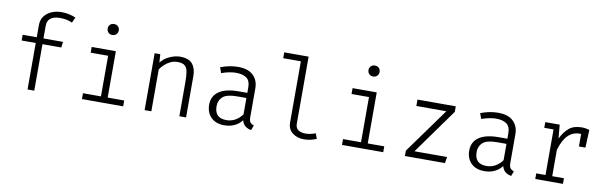

<svg xmlns="http://www.w3.org/2000/svg" viewBox="-49 -1248 5499 1745"><g transform="rotate(10 2700.0 -375.5)"><path d="M412.5 -746Q450.5 -746 482 -739Q513.5 -732 543.5 -719L521 -668.5Q496.5 -680 468 -685.8Q439.5 -691.5 408.5 -691.5Q351 -691.5 321 -668.5Q291 -645.5 291 -599.5V-482H471.5L465 -429H291V0H229V-429H99V-482H229V-595.5Q229 -643 254.2 -676.8Q279.5 -710.5 321.2 -728.2Q363 -746 412.5 -746Z M959 -482V-54H1111.5V0H731V-54H897V-429H736V-482ZM900.5 -722.5Q924.5 -722.5 938.5 -708Q952.5 -693.5 952.5 -673Q952.5 -651 938.5 -636.2Q924.5 -621.5 900.5 -621.5Q878 -621.5 864 -636.2Q850 -651 850 -673Q850 -693.5 864 -708Q878 -722.5 900.5 -722.5Z M1309.5 0V-525H1361.5L1366.5 -448.5Q1397.5 -489.5 1448.2 -512Q1499 -534.5 1543 -534.5Q1623.5 -534.5 1657.8 -493.5Q1692 -452.5 1692 -380V0H1630V-313.5Q1630 -373.5 1623.5 -411Q1617 -448.5 1595.5 -465.8Q1574 -483 1528 -483Q1493 -483 1462.2 -467.8Q1431.5 -452.5 1408.2 -430.2Q1385 -408 1371.5 -387V0Z M2266 -103.5Q2266 -71.5 2277 -56.8Q2288 -42 2311 -35L2294 10.5Q2264 6 2240.5 -11.5Q2217 -29 2207.5 -65Q2180 -28.5 2138.8 -9.2Q2097.5 10 2045.5 10Q1967.5 10 1923 -34Q1878.5 -78 1878.5 -151.5Q1878.5 -231.5 1940.8 -274Q2003 -316.5 2122 -316.5H2201.5V-367.5Q2201.5 -429 2166.2 -453.8Q2131 -478.5 2070 -478.5Q2043.5 -478.5 2010 -472.5Q1976.5 -466.5 1935.5 -452L1917.5 -503Q1965 -520.5 2003.8 -527.5Q2042.5 -534.5 2079 -534.5Q2171.5 -534.5 2218.8 -489.2Q2266 -444 2266 -369.5ZM2057.5 -39.5Q2100.5 -39.5 2138 -60.5Q2175.5 -81.5 2201.5 -119V-269H2114.5Q2021 -269 1984 -236.2Q1947 -203.5 1947 -149.5Q1947 -95 1974 -67.2Q2001 -39.5 2057.5 -39.5Z M2693 -737.5V-119Q2693 -78 2719.2 -61Q2745.5 -44 2785.5 -44Q2810.5 -44 2832.8 -49Q2855 -54 2878 -63L2896 -15Q2876.5 -5.5 2846.5 2.2Q2816.5 10 2779.5 10Q2717.5 10 2674.2 -23.8Q2631 -57.5 2631 -119V-683.5H2468V-737.5Z M3359 -525V-54H3511.5V0H3131V-54H3297V-471H3136V-525ZM3300.5 -762.5Q3324.5 -762.5 3338.5 -748Q3352.5 -733.5 3352.5 -713Q3352.5 -691 3338.5 -676.2Q3324.5 -661.5 3300.5 -661.5Q3278 -661.5 3264 -676.2Q3250 -691 3250 -713Q3250 -733.5 3264 -748Q3278 -762.5 3300.5 -762.5Z M3789.5 -57.5H4090.5L4081 0H3711.5V-49.5L4012 -466H3735V-525H4088.5V-474Z M4666 -103.5Q4666 -71.5 4677 -56.8Q4688 -42 4711 -35L4694 10.5Q4664 6 4640.5 -11.5Q4617 -29 4607.5 -65Q4580 -28.5 4538.8 -9.2Q4497.5 10 4445.5 10Q4367.5 10 4323 -34Q4278.5 -78 4278.5 -151.5Q4278.5 -231.5 4340.8 -274Q4403 -316.5 4522 -316.5H4601.5V-367.5Q4601.5 -429 4566.2 -453.8Q4531 -478.5 4470 -478.5Q4443.5 -478.5 4410 -472.5Q4376.5 -466.5 4335.5 -452L4317.5 -503Q4365 -520.5 4403.8 -527.5Q4442.5 -534.5 4479 -534.5Q4571.5 -534.5 4618.8 -489.2Q4666 -444 4666 -369.5ZM4457.5 -39.5Q4500.5 -39.5 4538 -60.5Q4575.5 -81.5 4601.5 -119V-269H4514.5Q4421 -269 4384 -236.2Q4347 -203.5 4347 -149.5Q4347 -95 4374 -67.2Q4401 -39.5 4457.5 -39.5Z M4914.5 0V-52H5000V-472.5H4914.5V-525H5047.5L5059 -399Q5090 -463 5133.2 -499.2Q5176.5 -535.5 5250 -535.5Q5270.5 -535.5 5286.8 -532.5Q5303 -529.5 5321 -525L5303.5 -466.5Q5286 -471.5 5272.8 -473.8Q5259.5 -476 5242.5 -476Q5179 -476 5134.5 -432.8Q5090 -389.5 5062 -296V-52H5170V0ZM5254 -360V-462.5L5258 -525H5321L5314 -360Z"/></g></svg>

Font: Fira Code Light Light
Style: Regular
Weight: 300
Monospace: yes
Version: Version 5.002